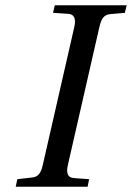

<svg xmlns="http://www.w3.org/2000/svg" viewBox="-20 -712 503 732"><path d="M40 0 45.9 -28.8 101.1 -35.2Q118.7 -36.6 128.2 -47.6Q137.7 -58.6 143.1 -83L263.2 -608.9Q273.9 -656.2 241.2 -659.2L182.1 -663.1L189 -691.9H462.9L456.1 -663.1L400.9 -658.2Q382.8 -656.7 373.5 -645Q364.3 -633.3 358.9 -608.9L238.8 -83Q233.4 -60.1 238.5 -47.4Q243.7 -34.7 261.2 -33.2L319.8 -28.8L314 0Z"/></svg>

Font: Linguistics Pro
Style: Italic
Weight: 400
Italic angle: -12°
Designer: Stefan Peev, Context Ltd
Foundry: Stefan Peev, Context Ltd
Version: Version 001.000